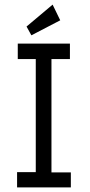

<svg xmlns="http://www.w3.org/2000/svg" viewBox="-20 -812 390 832"><path d="M54 0V-66H135V-556H57V-623H283V-556H203V-65H287V0ZM116 -659 95 -697 208 -792 241 -724Z"/></svg>

Font: Inconsolata ExtraCondensed Medium
Style: Regular
Weight: 500
Width: 2
Monospace: yes
Designer: Raph Levien, Cyreal, Brenton Simpson
Foundry: Raph Levien, Cyreal, Google
Version: Version 3.001; ttfautohint (v1.8.2.53-6de2)